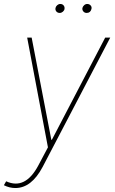

<svg xmlns="http://www.w3.org/2000/svg" viewBox="-41 -736 584 972"><path d="M36.9 215.9Q7.1 215.9 -21.3 201.7L-9.9 181.8Q87 226.2 153.4 100.9L201.7 9.9L96.6 -545.5H119.3L218.8 -28.4H221.6L491.5 -545.5H517L174.7 109.4Q118.3 215.9 36.9 215.9ZM397.7 -670.5Q387.1 -670.5 380.7 -678.4Q374.3 -686.4 376.4 -696Q378.2 -703.5 385.1 -709.7Q392 -715.9 400.6 -715.9Q411.2 -715.9 418 -708.3Q424.7 -700.6 421.9 -690.3Q416.9 -670.5 397.7 -670.5ZM261.4 -670.5Q250.7 -670.5 244.3 -677.9Q237.9 -685.4 240.1 -696Q241.8 -703.8 248.8 -709.9Q255.7 -715.9 264.2 -715.9Q274.9 -715.9 281.1 -708.5Q287.3 -701 285.5 -690.3Q284.4 -682.9 277.2 -676.7Q269.9 -670.5 261.4 -670.5Z"/></svg>

Font: Inter UI Thin
Style: Italic
Weight: 100
Italic angle: -9.39999°
Designer: Rasmus Andersson
Foundry: rsms
Version: 3.2;8d6f07862